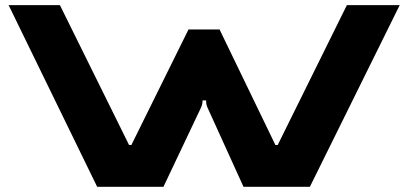

<svg xmlns="http://www.w3.org/2000/svg" viewBox="-20 -720 1574 740"><path d="M1316.9 -700.2H1520.5L1174.3 0H918.5L779.8 -305.2Q774.4 -316.4 774.4 -331.5V-333H760.7Q760.7 -318.4 754.9 -305.7L609.9 0H354.5L13.2 -700.2H210.9L477.5 -161.1H486.3L706.5 -606.4H826.2L1041.5 -161.1H1050.3Z"/></svg>

Font: Donpoligrafbum
Style: Bold
Weight: 700
Designer: Sasha Pavljenko
Version: Version 1.002;Fontself Maker 3.5.8